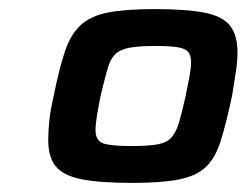

<svg xmlns="http://www.w3.org/2000/svg" viewBox="-20 -716 542 422"><path d="M271 -314Q200 -314 159.5 -322Q119 -330 102.5 -350.5Q86 -371 86 -408Q86 -428 88.5 -451.5Q91 -475 98 -505Q110 -565 122.5 -602.5Q135 -640 157 -660.5Q179 -681 217.5 -688.5Q256 -696 319 -696Q391 -696 430.5 -688Q470 -680 486 -659Q502 -638 502 -601Q502 -582 498.5 -558.5Q495 -535 490 -505Q477 -444 465 -406Q453 -368 432 -348.5Q411 -329 373 -321.5Q335 -314 271 -314ZM269 -395Q305 -395 325.5 -398.5Q346 -402 356.5 -413.5Q367 -425 373.5 -447Q380 -469 388 -505Q393 -529 396.5 -548Q400 -567 400 -579Q400 -595 393 -602.5Q386 -610 368.5 -612.5Q351 -615 320 -615Q285 -615 264 -611Q243 -607 232.5 -596Q222 -585 216 -563.5Q210 -542 201 -505Q196 -480 193 -461.5Q190 -443 190 -430Q190 -407 206.5 -401Q223 -395 269 -395Z"/></svg>

Font: Saira Expanded SemiBold
Style: Italic
Weight: 600
Width: 7
Italic angle: -12°
Designer: Hector Gatti with collaboration of the Omnibus-Type team
Foundry: Omnibus-Type
Version: Version 1.101